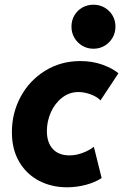

<svg xmlns="http://www.w3.org/2000/svg" viewBox="-20 -794 526 820"><path d="M30.8 -229.5Q30.8 -311.5 68.4 -381.1Q106 -450.7 172.9 -491.9Q239.7 -533.2 322.8 -533.2Q375 -533.2 418 -517.6Q460.9 -502 485.8 -481L409.2 -365.2Q394.5 -380.9 367.4 -390.9Q340.3 -400.9 314.9 -400.9Q276.4 -400.9 245.4 -377Q214.4 -353 197.3 -314.5Q180.2 -275.9 180.2 -234.4Q180.2 -185.5 205.3 -158Q230.5 -130.4 276.4 -130.4Q303.7 -130.4 331.3 -140.4Q358.9 -150.4 380.9 -167L414.1 -33.7Q386.2 -15.1 346.7 -4.6Q307.1 5.9 266.6 5.9Q200.2 5.9 146.7 -22Q93.3 -49.8 62 -103Q30.8 -156.2 30.8 -229.5ZM285.2 -680.2Q285.2 -706.5 297.6 -728Q310.1 -749.5 331.5 -761.7Q353 -773.9 379.4 -773.9Q405.3 -773.9 426.8 -761.5Q448.2 -749 460.7 -727.8Q473.1 -706.5 473.1 -680.2Q473.1 -654.3 460.7 -632.8Q448.2 -611.3 426.8 -598.6Q405.3 -585.9 379.4 -585.9Q353 -585.9 331.5 -598.6Q310.1 -611.3 297.6 -632.8Q285.2 -654.3 285.2 -680.2Z"/></svg>

Font: Reddit Sans Fudge ExBold Italic
Style: Regular
Weight: 800
Italic angle: -11.25°
Designer: Stephen Hutchings
Version: Version 1.013